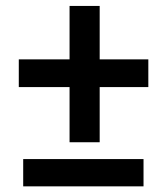

<svg xmlns="http://www.w3.org/2000/svg" viewBox="-20 -644 576 663"><path d="M492.2 -439V-343.3H324.2V-152.8H220.2V-343.3H44.9V-439H220.2V-623.5H324.2V-439ZM475.6 -94.7V-0.5H60.1V-94.7Z"/></svg>

Font: Vazirmatn RD Medium
Style: Regular
Weight: 500
Designer: Saber Rastikerdar
Foundry: Saber Rastikerdar
Version: Version 33.003